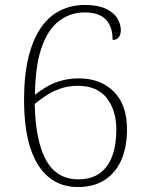

<svg xmlns="http://www.w3.org/2000/svg" viewBox="-20 -744 599 774"><path d="M293 10Q227 10 178.5 -28Q130 -66 103.5 -144Q77 -222 77 -343Q77 -442 95 -514Q113 -586 145 -632.5Q177 -679 222.5 -701.5Q268 -724 322 -724Q374 -724 406 -709Q438 -694 452.5 -671Q467 -648 467 -623Q467 -604 458.5 -593.5Q450 -583 434 -583Q434 -620 421.5 -644.5Q409 -669 384.5 -681.5Q360 -694 321 -694Q263 -694 217.5 -659Q172 -624 147 -550.5Q122 -477 121 -362Q142 -379 168.5 -394.5Q195 -410 228 -419Q261 -428 298 -428Q385 -428 438.5 -375Q492 -322 492 -222Q492 -153 470 -101Q448 -49 403.5 -19.5Q359 10 293 10ZM296 -21Q348 -21 382 -45.5Q416 -70 432.5 -115Q449 -160 449 -221Q449 -299 410.5 -348.5Q372 -398 294 -398Q253 -398 219.5 -385.5Q186 -373 161.5 -356Q137 -339 120 -325Q123 -175 166 -98Q209 -21 296 -21Z"/></svg>

Font: Noto Serif Thai ExtraLight
Style: Regular
Weight: 250
Version: Version 2.001